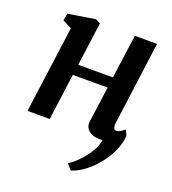

<svg xmlns="http://www.w3.org/2000/svg" viewBox="-140 -670 888 989"><g transform="rotate(20 304.0 -175.5)"><path d="M494.5 -96Q492.5 -77 497 -68.5Q501.5 -60 510 -60Q519.5 -60 529 -65Q538.5 -70 555 -83.5L568.5 -54.5Q567.5 -16.5 549.5 25.5Q531.5 67.5 501.5 105.8Q471.5 144 435 172.5Q398.5 201 360.5 212.5L334 182.5Q351.5 171.5 372 152.8Q392.5 134 411.2 110.5Q430 87 443.5 60.8Q457 34.5 461 9Q458 9 454.2 9.5Q450.5 10 447.5 10Q421 10 401.8 1.8Q382.5 -6.5 372.8 -22.5Q363 -38.5 366.5 -61L393 -254H202L168 0H46L110.5 -476L60.5 -502L68 -540.5L216.5 -564.5L242.5 -551L210.5 -312.5H400.5L433.5 -552.5H555Z"/></g></svg>

Font: Merriweather 24pt SemiBold
Style: Italic
Weight: 600
Italic angle: -7.8°
Version: Version 2.101